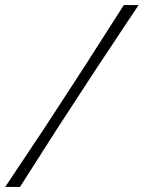

<svg xmlns="http://www.w3.org/2000/svg" viewBox="-38 -733 563 753"><path d="M-17.5 0Q19 -55 53.8 -107Q88.5 -159 134.5 -228L296 -476Q342 -548.5 376.5 -602Q411 -655.5 447.5 -713H505.5Q478.5 -672.5 454 -635.8Q429.5 -599 403.8 -560Q378 -521 346.5 -474L186 -228Q142 -159 108.8 -107Q75.5 -55 40.5 0Z"/></svg>

Font: Commissioner Loud ExtraLight
Style: Italic
Weight: 200
Italic angle: -12°
Designer: Kostas Bartsokas
Foundry: Kostas Bartsokas
Version: Version 1.000; ttfautohint (v1.8.3)